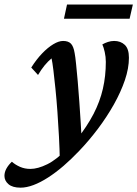

<svg xmlns="http://www.w3.org/2000/svg" viewBox="-142 -617 615 860"><path d="M-49.8 223.6Q-85.9 223.6 -104 208Q-122.1 192.4 -122.1 170.9Q-122.1 154.3 -113.3 138.2Q-104.5 122.1 -88.9 107.4Q-73.2 121.1 -52.2 130.4Q-31.2 139.6 -5.9 139.6Q27.3 139.6 69.8 118.7Q112.3 97.7 161.1 46.9L200.2 9.8Q248 -50.8 276.9 -106.4Q305.7 -162.1 318.8 -219.2Q332 -276.4 332 -339.8Q332 -362.3 327.1 -383.8Q322.3 -405.3 316.4 -418Q328.1 -424.8 341.8 -429.2Q355.5 -433.6 369.1 -433.6Q398.4 -433.6 417 -416Q435.5 -398.4 435.5 -358.4Q435.5 -311.5 417.5 -258.3Q399.4 -205.1 368.2 -149.4Q336.9 -93.8 296.9 -40.5Q256.8 12.7 212.9 58.6Q177.7 95.7 142.6 126Q107.4 156.2 73.2 178.2Q39.1 200.2 7.8 211.9Q-23.4 223.6 -49.8 223.6ZM126 102.5Q125 50.8 122.1 -5.4Q119.1 -61.5 115.2 -116.2Q111.3 -170.9 106.4 -218.8Q101.6 -266.6 97.2 -302.2Q92.8 -337.9 88.9 -355.5Q56.6 -329.1 28.3 -281.2L-2 -314.5Q21.5 -351.6 46.9 -377.9Q72.3 -404.3 96.7 -418.9Q121.1 -433.6 140.6 -433.6Q164.1 -433.6 175.8 -421.4Q187.5 -409.2 192.4 -378.9Q195.3 -364.3 198.7 -331.1Q202.1 -297.9 206.1 -253.4Q210 -209 213.4 -160.2Q216.8 -111.3 219.7 -64.9Q222.7 -18.6 223.6 17.6ZM158.2 -596.7H453.1L438.5 -533.2H144.5Z"/></svg>

Font: Crimson Pro SemiBold
Style: Italic
Weight: 600
Italic angle: -12°
Designer: Jacques Le Bailly
Foundry: Baron von Fonthausen
Version: Version 1.003